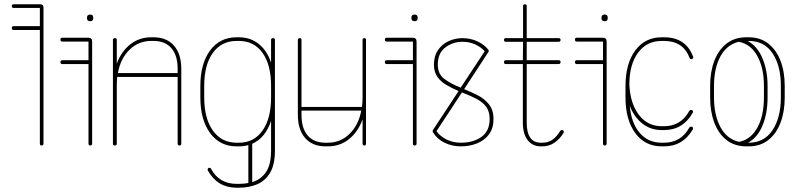

<svg xmlns="http://www.w3.org/2000/svg" viewBox="-20 -679 3726 896"><path d="M44 -539Q35 -539 35 -548Q35 -557 44 -557H166V-642H44Q35 -642 35 -651Q35 -659 44 -659H168Q183 -659 183 -644V-9Q183 0 174 0Q166 0 166 -9V-539Z M271 -380Q262 -380 262 -389Q262 -398 271 -398H393V-485H271Q262 -485 262 -494Q262 -503 271 -503H392Q410 -503 410 -485V-9Q410 0 401 0Q393 0 393 -9V-380ZM386 -597Q386 -611 401 -611Q415 -611 415 -597V-594Q415 -580 401 -580Q386 -580 386 -594Z M525 -9Q525 0 516 0Q507 0 507 -9V-493Q507 -501 516 -501Q525 -501 525 -493V-382Q546 -439 588 -472Q630 -505 686 -505H697Q758 -505 792 -466Q826 -427 826 -358V-9Q826 0 818 0Q809 0 809 -9V-320H527Q525 -300 525 -278ZM686 -488Q627 -488 585 -447.5Q543 -407 530 -338H809V-358Q809 -421 779.5 -454.5Q750 -488 697 -488Z M950 117Q949 116 949 113Q949 104 958 104Q963 104 965 109Q1003 179 1084 179H1095Q1119 179 1139 175V-2Q1119 4 1095 4H1084Q1006 4 960.5 -58Q915 -120 915 -224V-278Q915 -382 960.5 -443.5Q1006 -505 1084 -505H1095Q1149 -505 1188 -473.5Q1227 -442 1245 -386V-493Q1245 -501 1254 -501Q1263 -501 1263 -493V23Q1263 89 1240.5 127Q1218 165 1180 181Q1142 197 1095 197H1084Q995 197 950 117ZM933 -278V-224Q933 -126 973.5 -69.5Q1014 -13 1084 -13H1095Q1165 -13 1205 -69.5Q1245 -126 1245 -224V-278Q1245 -377 1205 -432.5Q1165 -488 1095 -488H1084Q1014 -488 973.5 -432.5Q933 -377 933 -278ZM1245 23V-115Q1219 -36 1157 -8V171Q1197 159 1221 124.5Q1245 90 1245 23Z M1688 -9Q1688 0 1681 0Q1672 0 1672 -9V-122Q1651 -64 1609 -30Q1567 4 1510 4H1499Q1438 4 1404 -35Q1370 -74 1370 -143V-493Q1370 -501 1379 -501Q1387 -501 1387 -493V-180H1669Q1672 -201 1672 -224V-493Q1672 -501 1681 -501Q1688 -501 1688 -493ZM1499 -13H1510Q1569 -13 1611 -54Q1653 -95 1666 -163H1387V-143Q1387 -80 1416 -46.5Q1445 -13 1499 -13Z M1785 -380Q1776 -380 1776 -389Q1776 -398 1785 -398H1907V-485H1785Q1776 -485 1776 -494Q1776 -503 1785 -503H1906Q1924 -503 1924 -485V-9Q1924 0 1915 0Q1907 0 1907 -9V-380ZM1900 -597Q1900 -611 1915 -611Q1929 -611 1929 -597V-594Q1929 -580 1915 -580Q1900 -580 1900 -594Z M2001 -61Q1999 -64 1999 -67Q1999 -67 1999 -68Q1999 -68 1999 -68Q1999 -71 2001 -73L2120 -254Q2090 -267 2064 -282Q2038 -297 2021.5 -320Q2005 -343 2005 -377Q2005 -418 2024.5 -446Q2044 -474 2074.5 -487.5Q2105 -501 2138 -501Q2175 -501 2207 -486.5Q2239 -472 2259 -447Q2261 -444 2261 -441Q2261 -441 2261 -440Q2261 -440 2261 -440Q2261 -439 2259 -436L2146 -263Q2176 -251 2208 -235Q2240 -219 2261.5 -192.5Q2283 -166 2283 -124Q2283 -80 2262 -52Q2241 -24 2206.5 -10Q2172 4 2131 4Q2089 4 2054.5 -13Q2020 -30 2001 -61ZM2023 -377Q2023 -333 2054.5 -310Q2086 -287 2130 -270L2242 -440Q2224 -460 2197 -472Q2170 -484 2138 -484Q2093 -484 2058 -457.5Q2023 -431 2023 -377ZM2137 -247 2136 -248 2017 -67Q2035 -42 2065 -27.5Q2095 -13 2131 -13Q2188 -13 2226.5 -40Q2265 -67 2265 -124Q2265 -159 2248.5 -181Q2232 -203 2203 -218Q2174 -233 2137 -247Z M2594 -68Q2597 -72 2602 -72Q2611 -72 2611 -64Q2611 -60 2610 -59Q2593 -31 2568 -13.5Q2543 4 2511 4H2504Q2465 4 2442.5 -25Q2420 -54 2420 -107V-380H2340Q2332 -380 2332 -389Q2332 -398 2340 -398H2420L2421 -484H2340Q2332 -484 2332 -493Q2332 -501 2340 -501H2421V-651Q2421 -659 2430 -659Q2438 -659 2438 -651V-501H2587Q2596 -501 2596 -493Q2596 -484 2587 -484H2438V-398H2587Q2596 -398 2596 -389Q2596 -380 2587 -380H2438V-107Q2438 -13 2504 -13H2511Q2539 -13 2559 -27.5Q2579 -42 2594 -68Z M2672 -380Q2663 -380 2663 -389Q2663 -398 2672 -398H2794V-485H2672Q2663 -485 2663 -494Q2663 -503 2672 -503H2793Q2811 -503 2811 -485V-9Q2811 0 2802 0Q2794 0 2794 -9V-380ZM2787 -597Q2787 -611 2802 -611Q2816 -611 2816 -597V-594Q2816 -580 2802 -580Q2787 -580 2787 -594Z M3214 -416Q3215 -415 3215 -412Q3215 -403 3206 -403Q3200 -403 3198 -409Q3168 -488 3079 -488H3068Q2998 -488 2957.5 -433Q2917 -378 2917 -284Q2921 -196 2961.5 -143Q3002 -90 3068 -90H3079Q3158 -90 3197 -162Q3200 -166 3205 -166Q3214 -166 3214 -157Q3214 -154 3213 -153Q3167 -72 3079 -72H3068Q3016 -72 2977.5 -102.5Q2939 -133 2919 -185Q2926 -104 2965.5 -58.5Q3005 -13 3068 -13H3079Q3158 -13 3197 -84Q3200 -88 3205 -88Q3214 -88 3214 -79Q3214 -76 3213 -75Q3167 4 3079 4H3068Q2990 4 2944.5 -58Q2899 -120 2899 -224V-278Q2899 -382 2944.5 -443.5Q2990 -505 3068 -505H3079Q3180 -505 3214 -416Z M3294 -278Q3294 -344 3313.5 -395Q3333 -446 3370.5 -475.5Q3408 -505 3463 -505H3474Q3528 -505 3565.5 -475.5Q3603 -446 3622.5 -395Q3642 -344 3642 -278V-224Q3642 -158 3622.5 -106.5Q3603 -55 3565.5 -25.5Q3528 4 3474 4H3463Q3408 4 3370.5 -25.5Q3333 -55 3313.5 -106.5Q3294 -158 3294 -224ZM3562 -224Q3562 -151 3539 -94.5Q3516 -38 3471 -13H3474Q3546 -13 3585 -71.5Q3624 -130 3624 -224V-278Q3624 -372 3585.5 -430Q3547 -488 3474 -488H3469Q3514 -464 3538 -407.5Q3562 -351 3562 -278ZM3312 -278V-224Q3312 -142 3342 -86Q3372 -30 3429 -17Q3484 -28 3514.5 -83.5Q3545 -139 3545 -224V-278Q3545 -362 3514 -418Q3483 -474 3427 -484Q3371 -470 3341.5 -415Q3312 -360 3312 -278Z"/></svg>

Font: Libertine Sup Thin
Style: Regular
Weight: 100
Designer: Bastien Sozeau
Foundry: NBR — Bastien Sozeau
Version: Version 2.003; ttfautohint (v1.8.4.7-5d5b);gftools[0.9.33]